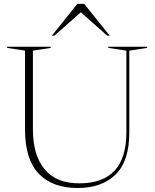

<svg xmlns="http://www.w3.org/2000/svg" viewBox="-20 -955 794 986"><path d="M629 -274.5V-695L536 -709V-715H735.5V-709L644 -695V-274.5Q644 -127 573.2 -58.2Q502.5 10.5 378.5 10.5Q249 10.5 178.8 -63.2Q108.5 -137 108.5 -289V-695L16.5 -709V-715H240.5V-709L149 -695V-291.5Q149 -159 208.8 -86.2Q268.5 -13.5 387 -13.5Q629 -13.5 629 -274.5ZM530.5 -772 395 -892 259.5 -772H246.5L377 -935H412.5L543.5 -772Z"/></svg>

Font: Newsreader Display ExtraLight
Style: Regular
Weight: 275
Designer: Hugues Gentile
Foundry: Production Type
Version: Version 1.002